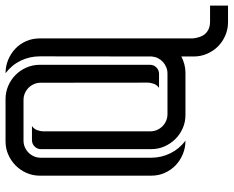

<svg xmlns="http://www.w3.org/2000/svg" viewBox="-94 -590 838 689"><g transform="rotate(-90 324.5 -245.0)"><path d="M649.4 154.8H589.8Q564.5 154.8 542 145Q519.5 135.3 502.9 118.7Q486.3 102.1 476.6 79.6Q466.8 57.1 466.8 31.7V-12.7Q453.6 -5.9 439 -2Q424.3 2 408.7 2H256.8Q231.4 2 209.2 -7.8Q187 -17.6 170.4 -34.4Q153.8 -51.3 144 -73.5Q134.3 -95.7 134.3 -121.1V-516.6Q134.3 -529.8 143.8 -539.3Q153.3 -548.8 166.5 -548.8H217.3Q207 -542 202.6 -530.3Q198.2 -518.6 198.2 -506.8V-124Q198.2 -111.3 203.1 -100.1Q208 -88.9 216.3 -80.6Q224.6 -72.3 235.8 -67.4Q247.1 -62.5 259.8 -62.5H405.8Q417.5 -62.5 428.2 -66.9Q439 -71.3 447.3 -78.9Q455.6 -86.4 460.7 -96.7Q465.8 -106.9 466.8 -118.7L467.3 -520.5Q467.3 -557.1 451.7 -589.4Q436 -621.6 406.7 -643.6Q432.6 -643.6 455.3 -634Q478 -624.5 495.1 -608.2Q512.2 -591.8 522 -569.3Q531.7 -546.9 531.7 -520.5V29.3Q533.2 42 536.9 53Q540.5 64 547.6 72.3Q554.7 80.6 565.7 85.4Q576.7 90.3 592.8 90.3H649.4ZM39.1 -520.5Q39.1 -545.9 48.8 -568.1Q58.6 -590.3 75.4 -607.2Q92.3 -624 114.5 -633.8Q136.7 -643.6 162.1 -643.6H314Q339.4 -643.6 361.8 -633.8Q384.3 -624 400.9 -607.4Q417.5 -590.8 427.2 -568.4Q437 -545.9 437 -520.5V-125.5Q437 -111.8 427.5 -102.3Q418 -92.8 404.3 -92.8H354Q364.3 -99.6 368.7 -111.3Q373 -123 373 -134.8L372.6 -517.6Q372.6 -530.3 367.7 -541.5Q362.8 -552.7 354.5 -561Q346.2 -569.3 335 -574.2Q323.7 -579.1 311 -579.1H165Q152.3 -579.1 141.1 -574.2Q129.9 -569.3 121.6 -561Q113.3 -552.7 108.4 -541.5Q103.5 -530.3 103.5 -517.6V-121.1Q103.5 -84.5 119.4 -52.2Q135.3 -20 164.6 2Q138.7 2 116 -7.6Q93.3 -17.1 76.2 -33.4Q59.1 -49.8 49.1 -72.3Q39.1 -94.7 39.1 -121.1Z"/></g></svg>

Font: Isar CAT
Style: Regular
Weight: 400
Designer: Digitized by Peter Wiegel
Foundry: CAT-Fonts, Peter Wiegel
Version: Version 1.000; ttfautohint (v1.3)